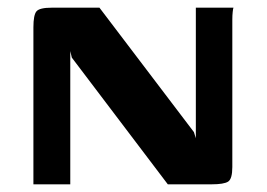

<svg xmlns="http://www.w3.org/2000/svg" viewBox="-20 -480 695 500"><path d="M67 0V-409Q67 -441 75 -450.5Q83 -460 115 -460H239L485 -136L490 -120V-460H588Q587 -458 586 -449Q585 -440 585 -429Q585 -418 585 -410V-45Q585 -14 574 -7Q563 0 531 0H417L167 -330L163 -347V0Z"/></svg>

Font: Genos SemiBold
Style: Regular
Weight: 600
Designer: Robert E. Leuschke
Foundry: Robert E. Leuschke
Version: Version 1.010